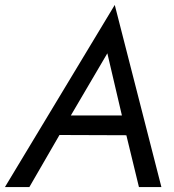

<svg xmlns="http://www.w3.org/2000/svg" viewBox="-46 -758 706 778"><path d="M517 0 466 -210 195 -211 73 0H-26L419 -738L608 0ZM389 -542 241 -290H448Z"/></svg>

Font: Jost*
Style: Italic
Weight: 400
Italic angle: -10°
Version: Version 3.7